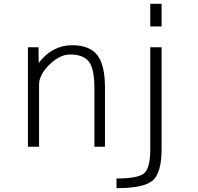

<svg xmlns="http://www.w3.org/2000/svg" viewBox="-20 -771 1040 1010"><path d="M830.1 -522.5V12.7Q830.1 136.7 784.2 177.7Q738.3 218.8 592.8 218.8V168Q708 168 739.3 139.6Q770.5 111.3 770.5 12.7V-522.5ZM770.5 -631.8V-751H830.1V-631.8ZM183.6 -439.5Q252.9 -532.2 358.4 -533.2Q450.2 -533.2 491.2 -481.9Q532.2 -430.7 532.2 -309.6V1H476.6V-305.7Q476.6 -411.1 446.8 -447.8Q417 -484.4 348.6 -484.4Q294.9 -484.4 240.2 -431.2Q185.5 -377.9 185.5 -325.2V1H127V-522.5H182.6Z"/></svg>

Font: GenEi Gothic M Light
Style: Regular
Weight: 300
Designer: o_tamon (Modified); [Source Han Sans]
Ryoko NISHIZUKA  (kana & ideographs); Paul D. Hunt (Latin, Greek & Cyrillic); Wenl
Version: Version 1.1a;Original Version 1.004